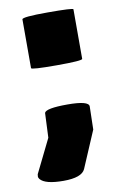

<svg xmlns="http://www.w3.org/2000/svg" viewBox="-74 -549 426 698"><g transform="rotate(-10 138.5 -199.5)"><path d="M80 -148Q86 -164 165 -164Q244 -164 244 -143L242 -58L184 78Q171 107 103.5 107Q36 107 18 85Q14 80 14 75.5Q14 71 15 67L76 -57ZM247 -318Q247 -311 152.5 -311Q58 -311 58 -317V-497Q58 -506 152.5 -506Q247 -506 247 -501Z"/></g></svg>

Font: Lilita One Rus
Style: Regular
Weight: 400
Designer: Juan Montoreano
Foundry: Juan Montoreano
Version: Version 1.002